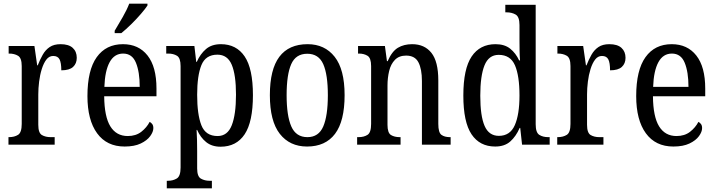

<svg xmlns="http://www.w3.org/2000/svg" viewBox="-20 -786 3892 1043"><path d="M26 0V-41H29Q58 -41 78 -53.5Q98 -66 98 -113V-427Q98 -471 78 -483Q58 -495 30 -495H27V-536H167L182 -431H185Q197 -462 212 -488.5Q227 -515 250 -530.5Q273 -546 309 -546Q353 -546 375 -526Q397 -506 397 -472Q397 -441 377 -422.5Q357 -404 313 -404Q313 -445 303.5 -463.5Q294 -482 269 -482Q247 -482 232 -462.5Q217 -443 207 -411Q197 -379 192.5 -342.5Q188 -306 188 -273V-108Q188 -64 207.5 -52.5Q227 -41 255 -41H277V0Z M657 10Q560 10 507.5 -62Q455 -134 455 -264Q455 -405 505.5 -475.5Q556 -546 648 -546Q733 -546 781.5 -484.5Q830 -423 830 -305V-263H546Q547 -152 579.5 -99.5Q612 -47 674 -47Q718 -47 747.5 -70Q777 -93 793 -124Q801 -120 807 -112Q813 -104 813 -90Q813 -70 796 -46.5Q779 -23 744.5 -6.5Q710 10 657 10ZM739 -314Q739 -395 718.5 -445Q698 -495 649 -495Q601 -495 575.5 -448Q550 -401 547 -314ZM603 -619Q624 -654 646.5 -693Q669 -732 682 -766H781V-756Q770 -739 746 -711Q722 -683 693 -654.5Q664 -626 639 -606H603Z M886 237V196H893Q920 196 940.5 183.5Q961 171 961 124V-427Q961 -471 941.5 -483Q922 -495 894 -495H883V-536H1036L1046 -450H1049Q1068 -493 1099 -519.5Q1130 -546 1180 -546Q1264 -546 1309 -479.5Q1354 -413 1354 -269Q1354 -124 1309 -56.5Q1264 11 1178 11Q1131 11 1100 -14Q1069 -39 1051 -80H1048Q1051 -28 1051 34V129Q1051 173 1071.5 184.5Q1092 196 1118 196H1131V237ZM1162 -47Q1216 -47 1239 -105.5Q1262 -164 1262 -272Q1262 -379 1239 -434Q1216 -489 1161 -489Q1097 -489 1074 -432Q1051 -375 1051 -271Q1051 -164 1074 -105.5Q1097 -47 1162 -47Z M1648 10Q1554 10 1500 -59Q1446 -128 1446 -269Q1446 -409 1497.5 -477.5Q1549 -546 1651 -546Q1744 -546 1798 -477.5Q1852 -409 1852 -269Q1852 -128 1800 -59Q1748 10 1648 10ZM1650 -41Q1711 -41 1736 -99Q1761 -157 1761 -269Q1761 -381 1736 -437.5Q1711 -494 1649 -494Q1587 -494 1562 -437.5Q1537 -381 1537 -269Q1537 -157 1562.5 -99Q1588 -41 1650 -41Z M1920 0V-41H1928Q1957 -41 1976.5 -53.5Q1996 -66 1996 -113V-427Q1996 -471 1976.5 -483Q1957 -495 1930 -495H1925V-536H2071L2082 -454H2086Q2109 -507 2141.5 -526.5Q2174 -546 2219 -546Q2286 -546 2323.5 -499Q2361 -452 2361 -349V-113Q2361 -66 2378 -53.5Q2395 -41 2424 -41H2428V0H2272V-346Q2272 -411 2253 -447.5Q2234 -484 2186 -484Q2148 -484 2125.5 -461Q2103 -438 2094 -400.5Q2085 -363 2085 -321V-108Q2085 -64 2104 -52.5Q2123 -41 2151 -41H2156V0Z M2670 10Q2586 10 2541.5 -56.5Q2497 -123 2497 -267Q2497 -412 2542 -479Q2587 -546 2672 -546Q2721 -546 2751.5 -521.5Q2782 -497 2800 -458H2805Q2803 -482 2802.5 -510Q2802 -538 2802 -565V-650Q2802 -695 2781 -707Q2760 -719 2732 -719H2725V-760H2890V-111Q2890 -66 2909.5 -53.5Q2929 -41 2958 -41H2966V0H2816L2806 -91H2803Q2783 -45 2752 -17.5Q2721 10 2670 10ZM2690 -48Q2751 -48 2776.5 -106Q2802 -164 2802 -267Q2802 -374 2777.5 -431Q2753 -488 2689 -488Q2635 -488 2612 -431Q2589 -374 2589 -266Q2589 -156 2612.5 -102Q2636 -48 2690 -48Z M3007 0V-41H3010Q3039 -41 3059 -53.5Q3079 -66 3079 -113V-427Q3079 -471 3059 -483Q3039 -495 3011 -495H3008V-536H3148L3163 -431H3166Q3178 -462 3193 -488.5Q3208 -515 3231 -530.5Q3254 -546 3290 -546Q3334 -546 3356 -526Q3378 -506 3378 -472Q3378 -441 3358 -422.5Q3338 -404 3294 -404Q3294 -445 3284.5 -463.5Q3275 -482 3250 -482Q3228 -482 3213 -462.5Q3198 -443 3188 -411Q3178 -379 3173.5 -342.5Q3169 -306 3169 -273V-108Q3169 -64 3188.5 -52.5Q3208 -41 3236 -41H3258V0Z M3638 10Q3541 10 3488.5 -62Q3436 -134 3436 -264Q3436 -405 3486.5 -475.5Q3537 -546 3629 -546Q3714 -546 3762.5 -484.5Q3811 -423 3811 -305V-263H3527Q3528 -152 3560.5 -99.5Q3593 -47 3655 -47Q3699 -47 3728.5 -70Q3758 -93 3774 -124Q3782 -120 3788 -112Q3794 -104 3794 -90Q3794 -70 3777 -46.5Q3760 -23 3725.5 -6.5Q3691 10 3638 10ZM3720 -314Q3720 -395 3699.5 -445Q3679 -495 3630 -495Q3582 -495 3556.5 -448Q3531 -401 3528 -314Z"/></svg>

Font: Noto Serif Armenian Condensed
Style: Regular
Weight: 400
Width: 3
Designer: Monotype Design Team
Foundry: Monotype Imaging Inc.
Version: Version 2.008; ttfautohint (v1.8.4.7-5d5b)